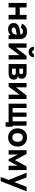

<svg xmlns="http://www.w3.org/2000/svg" viewBox="2446 -3276 1081 6012"><g transform="rotate(90 2986.0 -270.5)"><path d="M445.8 -562.5H587.4V0H445.8V-215.8H214.4V0H72.8V-562.5H214.4V-348.1H445.8Z M1205.1 0H1081.1V-68.8Q1042.5 -24.4 999.3 -4.4Q956.1 15.6 887.2 15.6Q802.2 15.6 752 -33Q701.7 -81.5 701.7 -160.6Q701.7 -270.5 802.7 -315.4Q820.3 -323.2 842.3 -330.1Q864.3 -336.9 881.1 -341.3Q897.9 -345.7 927.7 -351.1Q957.5 -356.4 970.7 -358.4Q983.9 -360.4 1019.8 -365.5Q1055.7 -370.6 1064.5 -372.1Q1059.1 -412.1 1031 -430.4Q1002.9 -448.7 962.4 -448.7Q923.8 -448.7 893.6 -431.4Q863.3 -414.1 848.6 -380.4L721.7 -418.9Q752.4 -488.8 815.2 -533.4Q877.9 -578.1 966.3 -578.1Q1054.7 -578.1 1112.3 -542.5Q1169.9 -506.8 1192.4 -437.5Q1205.1 -397.5 1205.1 -335.4ZM1045.4 -162.6Q1064.5 -195.3 1064.5 -257.3Q958 -239.3 912.1 -226.1Q840.3 -206.5 840.3 -157.2Q840.3 -132.3 861.1 -113.5Q881.8 -94.7 920.4 -94.7Q958.5 -94.7 993.2 -114Q1027.8 -133.3 1045.4 -162.6Z M1665 -790.5H1774.4Q1774.4 -721.7 1726.1 -673.3Q1677.7 -625 1608.9 -625Q1540 -625 1491.7 -673.3Q1443.4 -721.7 1443.4 -790.5H1552.7Q1552.7 -767.1 1569.1 -750.7Q1585.4 -734.4 1608.9 -734.4Q1632.3 -734.4 1648.7 -750.7Q1665 -767.1 1665 -790.5ZM1842.3 -562.5V0H1706.5V-343.8L1452.6 0H1339.8V-562.5H1475.6V-230L1730.5 -562.5Z M1987.3 -562.5H2251Q2304.2 -562.5 2344.7 -551.3Q2386.7 -539.6 2416.7 -503.4Q2446.8 -467.3 2446.8 -410.6Q2446.8 -344.2 2403.3 -310.5Q2382.8 -295.4 2365.7 -291.5Q2388.7 -288.1 2405.3 -280.3Q2436 -266.6 2455.6 -238.3Q2475.1 -210 2475.1 -167.5Q2475.1 -42 2365.7 -10.3Q2331.1 0 2268.6 0H1987.3ZM2131.3 -453.1V-335.4H2217.8Q2255.9 -335.4 2273.9 -343.8Q2300.8 -356.4 2300.8 -395Q2300.8 -437.5 2268.6 -447.8Q2252 -453.1 2217.8 -453.1ZM2131.3 -226.1V-107.4H2258.3Q2282.7 -107.4 2302.2 -115.7Q2330.1 -127.4 2330.1 -167.5Q2330.1 -205.1 2298.8 -219.7Q2285.6 -226.1 2258.3 -226.1Z M3081.1 -562.5V0H2945.3V-343.8L2691.4 0H2578.6V-562.5H2714.4V-230L2969.2 -562.5Z M3916 -125H3948.2V93.8H3806.6V0H3226.1V-562.5H3361.8V-125H3503.4V-562.5H3638.7V-125H3780.3V-562.5H3916Z M4284.7 15.6Q4157.7 15.6 4078.9 -67.4Q4000 -150.4 4000 -281.2Q4000 -413.1 4079.6 -495.6Q4159.2 -578.1 4284.7 -578.1Q4411.6 -578.1 4490.7 -495.1Q4569.8 -412.1 4569.8 -281.2Q4569.8 -149.9 4490.5 -67.1Q4411.1 15.6 4284.7 15.6ZM4419.9 -281.2Q4419.9 -357.9 4385.3 -401.9Q4350.6 -445.8 4284.7 -445.8Q4217.3 -445.8 4183.8 -401.9Q4150.4 -357.9 4150.4 -281.2Q4150.4 -204.1 4184.8 -160.4Q4219.2 -116.7 4284.7 -116.7Q4350.6 -116.7 4385.3 -161.4Q4419.9 -206.1 4419.9 -281.2Z M5190.4 -562.5H5305.2V0H5169.4V-280.3L5019.5 0H4969.7L4819.8 -280.3V0H4684.1V-562.5H4798.8L4994.6 -197.8Z M5830.1 -562.5H5971.7L5653.8 250L5522.9 249L5614.3 0L5615.2 -4.4L5388.2 -562.5H5535.2L5683.1 -180.2Z"/></g></svg>

Font: Manrope3 ExtraBold
Style: Bold
Weight: 800
Width: 4
Designer: Mikhail Sharanda
Foundry: Mikhail Sharanda
Version: Version 3.000;PS 003.000;hotconv 1.0.88;makeotf.lib2.5.64775